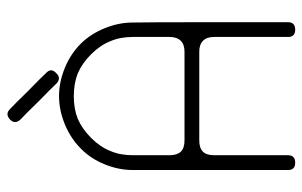

<svg xmlns="http://www.w3.org/2000/svg" viewBox="-170 -650 819 520"><g transform="rotate(-90 240.0 -389.5)"><path d="M439.5 -439.5Q440.4 -399.4 440.4 -229.5Q440.4 -59.6 440.4 -19.5Q440.4 0 419.9 0Q400.4 0 400.4 -19.5Q400.4 -59.6 400.4 -110.4Q400.4 -160.2 400.4 -219.7Q400.4 -240.2 389.6 -250Q379.9 -259.8 360.4 -259.8Q320.3 -259.8 298.8 -259.8Q278.3 -259.8 240.2 -259.8Q202.1 -259.8 180.7 -259.8Q160.2 -259.8 120.1 -259.8Q99.6 -259.8 89.8 -250Q80.1 -240.2 80.1 -219.7Q80.1 -160.2 80.1 -110.4Q80.1 -59.6 80.1 -19.5Q80.1 0 59.6 0Q40 0 40 -19.5Q40 -59.6 40 -230.5Q40 -400.4 40 -439.5Q40 -478.5 55.7 -516.6Q71.3 -554.7 98.6 -581.1Q126 -608.4 164.1 -624Q202.1 -639.6 240.2 -639.6Q278.3 -639.6 316.4 -624Q354.5 -608.4 381.8 -581.1Q408.2 -554.7 423.8 -516.6Q439.5 -478.5 439.5 -439.5ZM80.1 -439.5Q80.1 -400.4 80.1 -379.9Q80.1 -360.4 80.1 -339.8Q80.1 -320.3 89.8 -309.6Q99.6 -299.8 120.1 -299.8Q160.2 -299.8 179.7 -299.8Q200.2 -299.8 240.2 -299.8Q280.3 -299.8 299.8 -299.8Q320.3 -299.8 360.4 -299.8Q379.9 -299.8 389.6 -309.6Q400.4 -320.3 400.4 -339.8Q400.4 -360.4 400.4 -379.9Q400.4 -400.4 400.4 -439.5Q400.4 -474.6 388.7 -501Q377.9 -528.3 353.5 -552.7Q329.1 -577.1 301.8 -588.9Q274.4 -599.6 240.2 -599.6Q205.1 -599.6 178.7 -588.9Q151.4 -577.1 127 -552.7Q102.5 -528.3 91.8 -501Q80.1 -474.6 80.1 -439.5ZM302.7 -674.8Q317.4 -661.1 302.7 -647.5Q289.1 -632.8 274.4 -646.5Q260.7 -661.1 225.6 -695.3Q191.4 -730.5 176.8 -744.1Q163.1 -758.8 176.8 -772.5Q184.6 -779.3 191.4 -779.3Q198.2 -779.3 205.1 -772.5Q219.7 -758.8 253.9 -723.6Q289.1 -689.5 302.7 -674.8Z"/></g></svg>

Font: Demofont
Style: Regular
Weight: 400
Version: Version 1.0